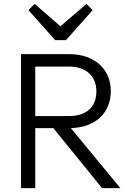

<svg xmlns="http://www.w3.org/2000/svg" viewBox="-20 -966 673 986"><path d="M88 0H161V-308H254L504 0H598L344 -308C472 -312 549 -387 549 -498C549 -609 468 -688 335 -688H88ZM126 -914 263 -760H319L456 -914L424 -946L290 -831L158 -946ZM161 -370V-624H335C426 -624 475 -571 475 -497C475 -419 426 -370 335 -370Z"/></svg>

Font: MV Cash Light
Style: Regular
Weight: 300
Designer: Rodrigo Fuenzalida
Foundry: fragTYPE
Version: Version 1.100;Glyphs 3.1.2 (3151)